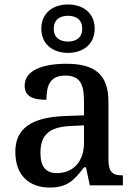

<svg xmlns="http://www.w3.org/2000/svg" viewBox="-20 -834 613 864"><path d="M286 -596C353 -596 406 -634 406 -705C406 -776 353 -814 286 -814C219 -814 166 -776 166 -705C166 -634 219 -596 286 -596ZM286 -647C251 -647 222 -663 222 -705C222 -747 251 -763 286 -763C321 -763 350 -747 350 -705C350 -663 321 -647 286 -647ZM204 10C285 10 316 -26 358 -81H367L384 0H533V-45H530C485 -45 468 -61 468 -117V-375C468 -501 405 -547 278 -547C175 -547 91 -519 91 -449C91 -402 124 -385 189 -385C189 -448 204 -494 274 -494C348 -494 358 -444 358 -373V-315L276 -312C123 -307 49 -257 49 -151C49 -41 115 10 204 10ZM236 -55C185 -55 162 -85 162 -146C162 -222 196 -263 299 -267L358 -270V-191C358 -108 310 -55 236 -55Z"/></svg>

Font: Noto Serif Yezidi Medium
Style: Regular
Weight: 500
Designer: Dalton Maag Ltd
Foundry: Dalton Maag Ltd
Version: Version 1.001